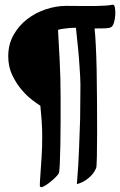

<svg xmlns="http://www.w3.org/2000/svg" viewBox="-20 -680 504 806"><path d="M383.8 25.4Q377 41 366.2 53.7Q356.4 64.5 340.8 75.7Q325.2 86.9 302.7 92.8Q309.6 10.7 312 -59.1Q314.5 -128.9 316.4 -181.6Q317.4 -242.2 317.4 -293Q318.4 -325.2 316.4 -361.8Q314.5 -398.4 311.5 -435.1Q308.6 -471.7 304.7 -505.4Q300.8 -539.1 298.8 -563.5Q285.2 -563.5 272 -562.5Q258.8 -561.5 248 -559.6Q241.2 -558.6 235.4 -557.6Q229.5 -556.6 223.6 -554.7Q224.6 -531.2 226.6 -498Q228.5 -464.8 230.5 -427.2Q232.4 -389.6 233.4 -350.6Q234.4 -311.5 234.4 -276.4Q234.4 -227.5 234.4 -173.3Q234.4 -119.1 233.4 -71.8Q232.4 -24.4 231 8.8Q229.5 42 226.6 47.9Q223.6 53.7 212.4 64.9Q201.2 76.2 188 86.4Q174.8 96.7 163.6 102.5Q152.3 108.4 148.4 103.5Q146.5 102.5 147.5 85.9Q148.4 69.3 150.4 41.5Q152.3 13.7 154.8 -23.9Q157.2 -61.5 157.2 -105.5Q157.2 -141.6 154.8 -174.8Q152.3 -208 149.4 -236.3Q137.7 -243.2 115.2 -260.3Q92.8 -277.3 70.3 -303.7Q47.9 -330.1 31.2 -365.2Q14.6 -400.4 14.6 -443.4Q14.6 -494.1 37.1 -533.7Q59.6 -573.2 94.7 -600.1Q129.9 -627 172.9 -641.1Q215.8 -655.3 256.8 -655.3Q297.9 -655.3 327.6 -654.8Q357.4 -654.3 379.4 -654.8Q401.4 -655.3 418.9 -656.2Q436.5 -657.2 453.1 -660.2Q460 -661.1 462.4 -647.9Q464.8 -634.8 463.9 -617.2Q462.9 -599.6 458 -584Q453.1 -568.4 445.3 -565.4Q437.5 -561.5 419.4 -561Q401.4 -560.5 377 -560.5Q382.8 -508.8 385.7 -389.6Q386.7 -329.1 387.2 -258.3Q387.7 -187.5 387.7 -126.5Q387.7 -65.4 386.7 -22.5Q385.7 20.5 383.8 25.4Z"/></svg>

Font: BKP Parklife Text
Style: Regular
Weight: 400
Designer: Font Diner, Inc.; LA MECHKY PLUS GmbH
Foundry: Font Diner, Inc.; LA MECHKY PLUS GmbH
Version: Version 1.007